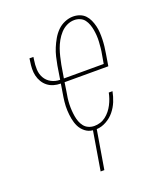

<svg xmlns="http://www.w3.org/2000/svg" viewBox="-138 -627 775 920"><g transform="rotate(-20 250.0 -166.5)"><path d="M215 205 248 7Q226 5 209 -8.5Q192 -22 183 -40.5Q174 -59 170 -80.5Q166 -102 165 -124Q164 -146 166.5 -168.5Q169 -191 173 -213L180 -256Q161 -256 144 -261Q127 -266 113.5 -276.5Q100 -287 91 -302Q82 -317 78 -334Q74 -351 74.5 -369.5Q75 -388 78 -406L80 -421H100L98 -406Q94 -382 95 -358.5Q96 -335 107 -315.5Q118 -296 138.5 -285Q159 -274 183 -274L194 -343Q198 -365 203 -386Q208 -407 216.5 -427.5Q225 -448 236.5 -468Q248 -488 264 -504Q280 -520 301.5 -529Q323 -538 344 -538Q362 -538 378 -532Q394 -526 405 -514.5Q416 -503 423 -487.5Q430 -472 434 -455.5Q438 -439 439 -422Q440 -405 439.5 -387.5Q439 -370 437 -352Q435 -334 432 -317L422 -256H199L192 -210Q189 -195 187 -179.5Q185 -164 184.5 -148.5Q184 -133 185 -117.5Q186 -102 188.5 -87Q191 -72 196 -58.5Q201 -45 210 -33.5Q219 -22 233 -16Q247 -10 262 -10Q277 -10 292 -14.5Q307 -19 320 -29Q333 -39 343 -51.5Q353 -64 360.5 -78.5Q368 -93 373 -107.5Q378 -122 381 -137H400Q395 -111 385 -86.5Q375 -62 358 -41Q341 -20 316.5 -6.5Q292 7 267 8L234 205ZM202 -274H405L413 -320Q416 -335 417.5 -350.5Q419 -366 420 -381.5Q421 -397 420 -412.5Q419 -428 416.5 -442.5Q414 -457 409 -471Q404 -485 395.5 -496.5Q387 -508 373 -514Q359 -520 344 -520Q324 -520 305.5 -511Q287 -502 273 -486.5Q259 -471 249 -453Q239 -435 232.5 -416.5Q226 -398 221.5 -379Q217 -360 213 -340Z"/></g></svg>

Font: Iosevka Curly Thin Oblique
Style: Regular
Weight: 100
Italic angle: -9°
Monospace: yes
Designer: Belleve Invis
Foundry: Belleve Invis
Version: Version 11.1.0; ttfautohint (v1.8.3)